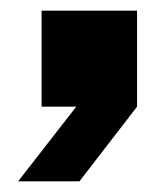

<svg xmlns="http://www.w3.org/2000/svg" viewBox="-20 -200 314 360"><path d="M58 0V-180H237V0L129 140H14L123 0Z"/></svg>

Font: Tektur ExtraBold
Style: Regular
Weight: 800
Designer: Adam Jagosz
Foundry: Adam Jagosz
Version: Version 1.005;gftools[0.9.30]